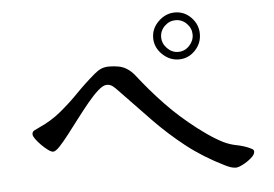

<svg xmlns="http://www.w3.org/2000/svg" viewBox="-48 -829 1095 766"><g transform="rotate(-5 500.0 -446.0)"><path d="M741 -671Q741 -696 722.5 -715Q704 -734 678 -734Q653 -734 634 -715.5Q615 -697 615 -671Q615 -646 634 -626.5Q653 -607 678 -607Q704 -607 722.5 -626.5Q741 -646 741 -671ZM945 -184Q945 -173 929.5 -159.5Q914 -146 895.5 -136.5Q877 -127 867 -127Q856 -127 845 -131Q834 -135 824 -140Q739 -182 673 -234Q607 -286 548.5 -346.5Q490 -407 426 -474Q417 -484 406.5 -492.5Q396 -501 382 -501Q368 -501 347.5 -483Q327 -465 304 -437Q281 -409 257 -377.5Q233 -346 211.5 -318Q190 -290 173 -272Q156 -254 146 -254Q139 -254 126.5 -263Q114 -272 101 -285Q88 -298 79 -310.5Q70 -323 70 -330Q70 -341 79.5 -345.5Q89 -350 97 -354Q147 -376 186.5 -408.5Q226 -441 262 -478Q298 -515 338 -549Q352 -561 365.5 -567Q379 -573 398 -573Q417 -573 436 -569.5Q455 -566 471 -555Q486 -545 498.5 -529.5Q511 -514 522 -500Q548 -468 576.5 -436.5Q605 -405 635 -376Q660 -352 693 -324.5Q726 -297 761 -272.5Q796 -248 826 -233Q851 -221 877.5 -216Q904 -211 929 -200Q934 -198 939.5 -194.5Q945 -191 945 -184ZM770 -671Q770 -633 743 -605Q716 -577 678 -577Q641 -577 612 -605Q583 -633 583 -671Q583 -709 612 -737Q641 -765 678 -765Q716 -765 743 -737Q770 -709 770 -671Z"/></g></svg>

Font: Kaisei Opti
Style: Regular
Weight: 400
Designer: Font-Kai, 金井和夫
Foundry: KAZUO KANAI
Version: Version 5.003